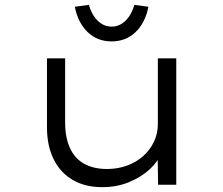

<svg xmlns="http://www.w3.org/2000/svg" viewBox="-20 -763 921 793"><path d="M403 10Q331 10 280 -20Q229 -50 201.5 -105.5Q174 -161 174 -237V-522H249V-259Q249 -196 268.5 -152.5Q288 -109 327 -87Q366 -65 422 -65Q466 -65 504.5 -79Q543 -93 571.5 -118.5Q600 -144 616 -178Q632 -212 632 -251V-522H708V0H633L631 -121L644 -128Q633 -96 598.5 -64Q564 -32 513.5 -11Q463 10 403 10ZM441 -592Q382 -592 342 -630.5Q302 -669 289 -735L347 -743Q359 -701 384 -677Q409 -653 441 -653Q473 -653 498 -677Q523 -701 535 -743L593 -735Q580 -669 540 -630.5Q500 -592 441 -592Z"/></svg>

Font: Lexend Tera Light
Style: Regular
Weight: 300
Designer: Bonnie Shaver-Troup, Thomas Jockin
Foundry: Lexend
Version: Version 1.007